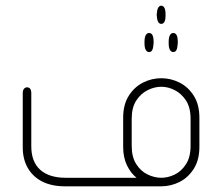

<svg xmlns="http://www.w3.org/2000/svg" viewBox="-20 -655 781 675"><path d="M531 -605Q532 -620 536 -627.5Q540 -635 547 -635Q554 -635 558 -627.5Q562 -620 562 -605V-601Q562 -585 558 -578Q554 -571 547 -571Q540 -571 536 -578Q532 -585 531 -601ZM504 -472Q497 -472 492.5 -479.5Q488 -487 488 -503V-507Q488 -524 492.5 -531.5Q497 -539 504 -539Q512 -539 516 -531.5Q520 -524 520 -507V-503Q519 -487 515.5 -479.5Q512 -472 504 -472ZM589 -472Q582 -472 577.5 -479.5Q573 -487 573 -503V-507Q573 -524 577.5 -531.5Q582 -539 589 -539Q597 -539 601 -531.5Q605 -524 605 -507V-503Q604 -487 600.5 -479.5Q597 -472 589 -472ZM547 0H208Q162 0 129 -16.5Q96 -33 78 -64Q60 -95 60 -137V-327Q60 -338 64.5 -343Q69 -348 75 -348Q82 -348 86 -343Q90 -338 90 -327V-141Q90 -86 121.5 -58Q153 -30 211 -30H460Q439 -47 426 -74.5Q413 -102 413 -139V-241Q413 -287 432.5 -318Q452 -349 482.5 -364.5Q513 -380 547 -380Q581 -380 611.5 -364.5Q642 -349 661.5 -318Q681 -287 681 -241V-139Q681 -93 661.5 -62Q642 -31 611.5 -15.5Q581 0 547 0ZM547 -30Q571 -30 594.5 -41.5Q618 -53 634 -78Q650 -103 650 -142V-237Q650 -277 634 -301.5Q618 -326 594.5 -338Q571 -350 547 -350Q523 -350 499 -338Q475 -326 459 -301.5Q443 -277 443 -237V-142Q443 -103 459 -78Q475 -53 499 -41.5Q523 -30 547 -30Z"/></svg>

Font: Beiruti ExtraLight
Style: Regular
Weight: 250
Designer: Arlette Boutros
Foundry: Boutros
Version: Version 1.41